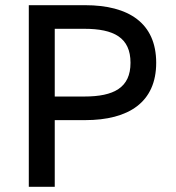

<svg xmlns="http://www.w3.org/2000/svg" viewBox="-20 -720 678 740"><path d="M91 0H191V-257H308C476 -257 582 -326 582 -478C582 -631 476 -700 308 -700H91ZM191 -348V-609H305C419 -609 483 -575 483 -478C483 -382 419 -348 305 -348Z"/></svg>

Font: Chess Sans Medium
Style: Regular
Weight: 500
Designer: Wolf Bōese
Foundry: Wolf Bōese
Version: Version 7.223;Glyphs 3.3 (3306)